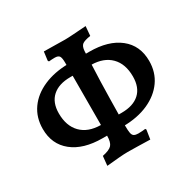

<svg xmlns="http://www.w3.org/2000/svg" viewBox="-157 -841 1052 1045"><g transform="rotate(-30 368.5 -319.0)"><path d="M229 40 235 -19Q280 -28 295 -45Q310 -62 310 -103L311 -560Q311 -591 304 -602Q297 -613 275 -613Q268 -613 257 -612.5Q246 -612 238 -611L234 -618L241 -672Q272 -672 309 -671Q346 -670 373 -670Q393 -670 428 -672.5Q463 -675 507 -678L502 -619Q463 -613 449.5 -602.5Q436 -592 434 -563Q433 -528 430.5 -479Q428 -430 426.5 -375Q425 -320 424 -267.5Q423 -215 422.5 -171Q422 -127 422 -100Q422 -70 425 -54.5Q428 -39 437.5 -33.5Q447 -28 464 -28Q476 -28 488.5 -29Q501 -30 508 -31L512 -25L503 33Q466 32 425.5 31Q385 30 362 30Q340 30 304.5 33Q269 36 229 40ZM282 -103Q162 -103 93.5 -158Q25 -213 25 -309Q25 -381 62.5 -434Q100 -487 167.5 -516.5Q235 -546 323 -547H353V-479H296Q223 -479 183 -443Q143 -407 143 -339Q143 -260 186.5 -215.5Q230 -171 309 -170H353V-103ZM384 -103V-171H441Q514 -171 553.5 -207Q593 -243 593 -312Q593 -391 549.5 -435Q506 -479 428 -480H384V-547H455Q574 -547 643 -492.5Q712 -438 712 -341Q712 -270 674.5 -217Q637 -164 570 -134Q503 -104 413 -103Z"/></g></svg>

Font: Alegreya SemiBold
Style: Regular
Weight: 600
Designer: Juan Pablo del Peral
Foundry: Huerta Tipografica
Version: Version 2.009